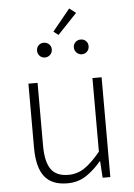

<svg xmlns="http://www.w3.org/2000/svg" viewBox="-57 -865 643 920"><g transform="rotate(-5 264.5 -405.0)"><path d="M230 12Q155 12 120 -33Q85 -78 85 -172V-480H129V-178Q129 -101 154.5 -64.5Q180 -28 238 -28Q281 -28 316 -51.5Q351 -75 393 -126V-480H437V0H400L395 -80H393Q358 -38 319 -13Q280 12 230 12ZM249 -700 226 -718 311 -822 342 -798ZM175 -598Q160 -598 150 -608.5Q140 -619 140 -634Q140 -649 150 -659Q160 -669 175 -669Q190 -669 200.5 -659Q211 -649 211 -634Q211 -619 200.5 -608.5Q190 -598 175 -598ZM353 -598Q338 -598 327.5 -608.5Q317 -619 317 -634Q317 -649 327.5 -659Q338 -669 353 -669Q368 -669 378 -659Q388 -649 388 -634Q388 -619 378 -608.5Q368 -598 353 -598Z"/></g></svg>

Font: CV Source Sans Light
Style: Regular
Weight: 300
Designer: Paul D. Hunt
Foundry: Adobe Systems Incorporated
Version: Version 3.001